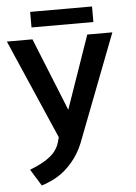

<svg xmlns="http://www.w3.org/2000/svg" viewBox="-63 -680 665 942"><g transform="rotate(-5 269.5 -209.0)"><path d="M53.7 135.3Q122.1 108.9 155.3 80.6Q189.5 53.2 201.2 13.2L208 -11.2L-4.9 -501H121.1L266.1 -141.6L391.1 -501H514.6L311.5 27.3Q290 80.1 256.3 118.7Q222.2 158.7 185.1 181.2Q147.9 203.6 104.5 217.3ZM121.6 -559.6V-636.2H426.3V-559.6Z"/></g></svg>

Font: Ride
Style: Bold
Weight: 700
Version: Version 3.000